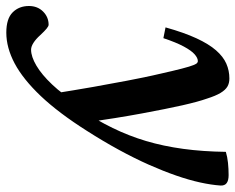

<svg xmlns="http://www.w3.org/2000/svg" viewBox="-140 -420 765 624"><g transform="rotate(90 243.0 -108.5)"><path d="M55.5 -256.5 20.5 -263.5Q37.5 -324 56 -364Q74.5 -404 95 -427.5Q115.5 -451 138.2 -461Q161 -471 186.5 -471Q202 -471 213 -464.5Q224 -458 233.5 -442.2Q243 -426.5 252 -398Q262 -370 273.8 -318Q285.5 -266 300.2 -186.5Q315 -107 331 4.5L237 110Q224.5 31.5 213.8 -29.5Q203 -90.5 194 -137.2Q185 -184 177.2 -219.8Q169.5 -255.5 162.5 -284Q153.5 -322 148 -339.8Q142.5 -357.5 138.8 -363Q135 -368.5 130 -368.5Q120 -368.5 108 -358Q96 -347.5 82.8 -323Q69.5 -298.5 55.5 -256.5ZM269 22 287.5 13Q322 -39.5 347.5 -91.8Q373 -144 389.8 -200.2Q406.5 -256.5 415.2 -320.2Q424 -384 425 -459.5Q441.5 -464.5 461 -466.5Q480.5 -468.5 500.5 -468.5Q518 -468.5 526.5 -462.2Q535 -456 534.5 -442.5Q532.5 -412.5 524.5 -376Q516.5 -339.5 502 -297.8Q487.5 -256 466.8 -209.2Q446 -162.5 418.5 -112Q391 -61.5 356.5 -7.5Q298.5 84 243.8 141.8Q189 199.5 137.8 226.8Q86.5 254 37.5 254Q-8 254 -28.5 233.2Q-49 212.5 -49 180.5Q-49 152.5 -31 134.5Q-13 116.5 12 116.5Q16.5 116.5 24.5 123Q32.5 129.5 45.5 143.5Q58.5 158 70.8 165.8Q83 173.5 93 173.5Q115.5 173.5 144.8 156.2Q174 139 206 105.2Q238 71.5 269 22Z"/></g></svg>

Font: Newsreader SemiBold
Style: Italic
Weight: 600
Italic angle: -17°
Designer: Hugues Gentile
Foundry: Production Type
Version: Version 1.003